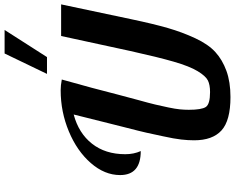

<svg xmlns="http://www.w3.org/2000/svg" viewBox="-116 -924 1047 856"><g transform="rotate(-90 408.0 -496.5)"><path d="M55 -485Q55 -554 108.5 -615.5Q162 -677 249.5 -713.5Q337 -750 433 -750Q455 -750 481 -745L444 -611L414 -496L390 -406Q376 -356 369.5 -328.5Q363 -301 356.5 -270Q350 -239 348 -218.5Q346 -198 346 -179Q346 -122 358.5 -103Q371 -84 425 -84Q457 -84 476.5 -93.5Q496 -103 518 -139Q540 -175 560.5 -246Q581 -317 608 -439L675 -748H816L750 -436Q729 -336 710.5 -272Q692 -208 665 -150Q638 -92 603.5 -60.5Q569 -29 519.5 -11Q470 7 403 7Q298 7 254 -33Q210 -73 210 -155Q210 -182 213.5 -213Q217 -244 228 -294L244 -368Q249 -391 268.5 -466.5Q288 -542 292 -560L325 -692Q242 -670 195 -610.5Q148 -551 148 -462Q148 -424 162 -393Q55 -393 55 -485ZM506 -811 597 -1000H702L581 -811Z"/></g></svg>

Font: Lobster Two
Style: Bold Italic
Weight: 700
Designer: Pablo Impallari
Foundry: Pablo Impallari. www.impallari.com
Version: Version 1.006